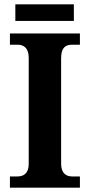

<svg xmlns="http://www.w3.org/2000/svg" viewBox="-20 -869 415 889"><path d="M51 -772H322V-849H51ZM26 0H350V-52H314C286 -52 263 -67 263 -111V-600C263 -649 284 -662 314 -662H350V-714H26V-662H61C88 -662 113 -649 113 -601V-110C113 -65 88 -52 61 -52H26Z"/></svg>

Font: Noto Serif Ethiopic SemiCondensed
Style: Bold
Weight: 700
Width: 4
Designer: Monotype Design Team
Foundry: Monotype Imaging Inc.
Version: Version 2.102